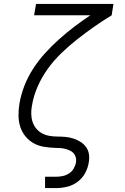

<svg xmlns="http://www.w3.org/2000/svg" viewBox="-20 -755 640 980"><path d="M210 205V147H267Q284 147 300.5 143.5Q317 140 332 130.5Q347 121 356 105.5Q365 90 368 73Q370 61 367 49Q364 37 356.5 28Q349 19 338 14Q327 9 315 5.5Q303 2 290.5 1Q278 0 266 0H265Q235 -1 206 -5.5Q177 -10 152.5 -23.5Q128 -37 110 -59Q92 -81 83.5 -107.5Q75 -134 74.5 -164Q74 -194 79 -224Q79 -224 79 -224.5Q79 -225 79 -225Q87 -272 104.5 -317Q122 -362 149 -404Q176 -446 210 -483.5Q244 -521 281.5 -554.5Q319 -588 359 -618.5Q399 -649 441 -677H154L164 -735H559L550 -677Q504 -649 460.5 -618.5Q417 -588 375 -555Q333 -522 294 -484.5Q255 -447 224 -404Q193 -361 172 -313Q151 -265 143 -215Q139 -195 139.5 -173.5Q140 -152 146 -133.5Q152 -115 164.5 -99.5Q177 -84 194.5 -74.5Q212 -65 232.5 -61.5Q253 -58 274 -58Q295 -58 315.5 -56Q336 -54 355.5 -47.5Q375 -41 391.5 -30.5Q408 -20 419.5 -4Q431 12 434 32.5Q437 53 433 74Q429 102 414.5 128.5Q400 155 376 173Q352 191 323.5 198Q295 205 267 205Z"/></svg>

Font: Iosevka Curly Slab LtEx
Style: Italic
Weight: 300
Width: 7
Italic angle: -9°
Monospace: yes
Designer: Belleve Invis
Foundry: Belleve Invis
Version: Version 11.1.0; ttfautohint (v1.8.3)